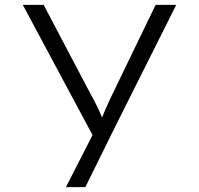

<svg xmlns="http://www.w3.org/2000/svg" viewBox="-20 -542 821 792"><path d="M252 230 377 -15 382 53 74 -522H160L348 -165Q371 -124 387.5 -88.5Q404 -53 413 -22L390 -31Q401 -58 414 -88.5Q427 -119 444 -154L622 -522H707L446 -1L332 230Z"/></svg>

Font: Lexend Mega Light
Style: Regular
Weight: 300
Version: Version 1.007